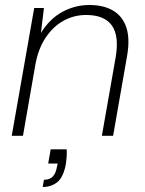

<svg xmlns="http://www.w3.org/2000/svg" viewBox="-20 -544 581 769"><path d="M27 0 117 -512H156L144 -412Q179 -469 230 -496.5Q281 -524 338 -524Q395 -524 433 -501.5Q471 -479 486 -434Q501 -389 489 -320L433 0H388L443 -313Q458 -400 428 -442Q398 -484 325 -484Q277 -484 235.5 -461.5Q194 -439 164 -395Q134 -351 122 -287L72 0ZM151 205 156 176Q180 176 192 162.5Q204 149 208 124L211 111H173L183 54H247Q248 69 247 84Q246 99 244 112Q234 166 209.5 185.5Q185 205 151 205Z"/></svg>

Font: DM Sans 12pt ExtraLight
Style: Italic
Weight: 250
Italic angle: -10°
Version: Version 4.004;gftools[0.9.30]